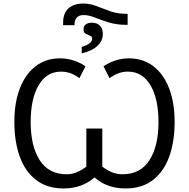

<svg xmlns="http://www.w3.org/2000/svg" viewBox="-20 -1053 1066 1083"><path d="M336 -926Q336 -979 366.5 -1006Q397 -1033 450 -1033Q488 -1033 524.5 -1018.5Q561 -1004 602 -989.5Q643 -975 694 -975H700V-913H692Q636 -913 592 -927Q548 -941 514 -954.5Q480 -968 452 -968Q400 -968 400 -911H336ZM441 -788Q500 -807 500 -834Q500 -847 488 -851.5Q476 -856 463.5 -862.5Q451 -869 451 -887Q451 -906 464 -915.5Q477 -925 499 -925Q527 -925 543.5 -908Q560 -891 560 -862Q560 -823 530 -794.5Q500 -766 441 -752ZM339 10Q246 10 184 -37.5Q122 -85 91.5 -169.5Q61 -254 61 -365Q61 -474 92 -554.5Q123 -635 181 -679.5Q239 -724 319 -724Q357 -724 394.5 -712Q432 -700 462 -679L428 -612Q406 -629 380 -639Q354 -649 325 -649Q243 -649 198 -572.5Q153 -496 153 -364Q153 -229 204 -149.5Q255 -70 356 -70Q387 -70 414.5 -82Q442 -94 467 -113V-328H557V-113Q583 -93 611 -81.5Q639 -70 671 -70Q772 -70 823 -149.5Q874 -229 874 -364Q874 -496 828.5 -572.5Q783 -649 701 -649Q672 -649 646.5 -639Q621 -629 598 -612L564 -679Q594 -700 631.5 -712Q669 -724 707 -724Q787 -724 845 -679.5Q903 -635 934 -554.5Q965 -474 965 -365Q965 -254 934.5 -169.5Q904 -85 842.5 -37.5Q781 10 688 10Q584 10 513 -52Q442 10 339 10Z"/></svg>

Font: RS Noto Sans
Style: Regular
Weight: 400
Designer: Monotype Design Team
Foundry: Monotype Imaging Inc.
Version: Version 3.10